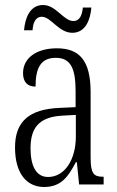

<svg xmlns="http://www.w3.org/2000/svg" viewBox="-20 -737 469 767"><path d="M269 -606C321 -606 341 -657 345 -707H311C308 -679 300 -653 273 -653C234 -653 204 -717 152 -717C99 -717 80 -664 76 -616H110C112 -645 121 -670 147 -670C184 -670 214 -606 269 -606ZM156 10C225 10 253 -32 283 -89H287L296 0H394V-31H391C354 -31 342 -44 342 -108V-369C342 -497 296 -544 207 -544C124 -544 72 -504 72 -445C72 -410 89 -391 122 -391C122 -466 143 -506 203 -506C264 -506 282 -461 282 -372V-309L218 -306C98 -301 40 -253 40 -148C40 -41 89 10 156 10ZM172 -30C123 -30 102 -76 102 -145C102 -225 135 -270 229 -275L283 -278V-191C283 -100 239 -30 172 -30Z"/></svg>

Font: Noto Serif Hebrew ExtraCondensed Light
Style: Regular
Weight: 300
Width: 2
Designer: Monotype Design Team
Foundry: Monotype Imaging Inc.
Version: Version 2.004